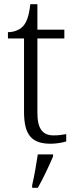

<svg xmlns="http://www.w3.org/2000/svg" viewBox="-20 -678 362 919"><path d="M223 10C248 10 278 5 297 -1V-36C276 -32 259 -30 236 -30C185 -30 159 -61 159 -137V-494H288V-536H159V-658H125C119 -601 107 -570 89 -551C71 -533 44 -524 18 -524V-494H95V-143C95 -30 133 10 223 10ZM134 208V221H161C185 180 216 113 234 71V61H161C154 107 145 161 134 208Z"/></svg>

Font: Noto Serif Devanagari Light
Style: Regular
Weight: 300
Designer: Universal Thirst, Indian Type Foundry and the Monotype Design Team
Foundry: Monotype Imaging Inc.
Version: Version 2.004